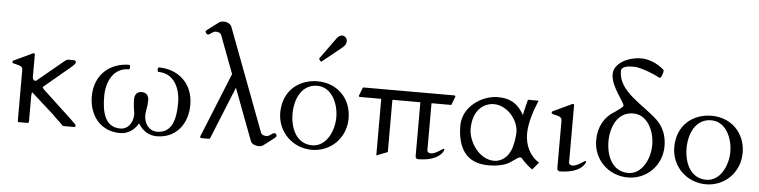

<svg xmlns="http://www.w3.org/2000/svg" viewBox="-48 -1044 5160 1306"><g transform="rotate(5 2532.0 -391.0)"><path d="M173.3 -8.3V-185.5C173.3 -197.8 175.3 -209.5 179.2 -209.5C179.2 -209.5 180.2 -209.5 180.2 -208.5L331.1 -73.2C359.9 -43 381.3 -25.9 396.5 -8.8C400.4 -4.4 406.2 0 411.1 0H483.4C491.2 0 491.2 -5.9 491.2 -8.8C491.2 -21.5 485.4 -18.6 456.1 -49.8L255.4 -236.8C252.4 -239.7 246.1 -247.6 246.1 -252.4L420.9 -398.9C453.6 -426.3 456.1 -432.6 456.1 -441.4C456.1 -449.7 444.3 -452.6 439 -452.6H402.8C393.1 -452.6 386.2 -447.3 379.4 -441.4L196.3 -290C188 -290 178.2 -290 173.3 -309.1V-464.8C173.3 -473.1 170.4 -476.6 165 -476.6C163.6 -476.6 160.2 -474.6 157.7 -473.6L33.2 -415C27.3 -412.1 25.9 -408.7 25.9 -405.3C25.9 -397.9 28.3 -397 32.2 -395.5C59.1 -387.2 97.2 -388.2 97.2 -356.4V-8.8C97.2 -4.9 98.1 -1 102.1 0H166.5C170.4 -1 173.3 -4.4 173.3 -8.3Z M872.1 -224.6C872.1 -182.1 878.9 -149.4 882.3 -124C882.3 -62.5 848.1 -17.1 795.4 -17.1C688 -17.1 668 -124.5 668 -225.6C668 -320.8 710.4 -423.3 819.8 -423.3C824.7 -425.3 826.7 -431.2 826.7 -437.5C826.7 -445.8 823.2 -454.1 819.8 -454.1C689.9 -454.1 584.5 -368.2 584 -219.7C584 -87.9 663.1 13.7 795.4 13.7C853 13.7 893.6 -17.1 920.4 -63C948.2 -18.1 987.8 13.7 1046.9 13.7C1179.2 13.7 1256.8 -87.9 1256.8 -219.7C1256.3 -368.2 1150.9 -454.1 1021 -454.1C1017.6 -454.1 1014.2 -445.8 1014.2 -437.5C1014.2 -431.2 1016.1 -425.3 1021 -423.3C1130.4 -423.3 1172.9 -320.8 1172.9 -225.6C1172.9 -124.5 1154.3 -17.1 1046.9 -17.1C994.1 -17.1 957.5 -62 957.5 -123.5C957.5 -148.4 968.8 -181.6 968.8 -224.6C968.8 -259.8 948.2 -276.9 920.4 -276.9C892.6 -276.9 872.1 -259.8 872.1 -224.6Z M1488.3 -772.9C1480 -794.4 1452.6 -803.2 1432.6 -803.2C1421.4 -803.2 1410.2 -800.8 1401.4 -793.9C1317.4 -731.4 1316.4 -729 1316.4 -726.6C1316.4 -717.8 1326.7 -705.6 1334.5 -705.6C1346.2 -705.6 1366.2 -730 1384.8 -730C1402.3 -730 1418.5 -725.6 1424.8 -709L1521.5 -452.1L1342.3 -9.8C1342.3 -3.4 1346.2 0 1354 0H1404.3C1408.2 0 1411.1 -6.8 1412.1 -8.3L1555.7 -361.8L1689 -8.3C1696.3 11.7 1725.6 20.5 1744.1 20.5C1755.4 20.5 1766.6 18.1 1775.4 11.2C1859.4 -51.3 1859.4 -53.2 1859.4 -59.6C1859.4 -68.4 1855 -77.1 1842.3 -77.1C1830.6 -77.1 1810.5 -52.7 1792 -52.7C1774.4 -52.7 1758.3 -57.1 1752 -73.7Z M2106.4 13.7C2234.9 13.7 2337.4 -86.9 2337.4 -220.2C2337.4 -362.3 2234.9 -454.1 2106.4 -454.1C1976.6 -454.1 1871.1 -368.7 1870.6 -220.2C1870.6 -88.4 1974.1 13.7 2106.4 13.7ZM2253.4 -220.2C2253.4 -125.5 2200.7 -17.1 2106.4 -17.1C1999 -17.1 1954.6 -119.1 1954.6 -220.2C1954.6 -315.4 1997.1 -423.3 2106.4 -423.3C2202.6 -423.3 2253.4 -318.4 2253.4 -220.2ZM2114.3 -590.8C2115.2 -589.8 2115.2 -589.4 2117.7 -589.4C2119.1 -589.4 2119.6 -589.8 2121.1 -590.8L2252.4 -696.8C2265.6 -707.5 2279.3 -722.7 2279.3 -742.7C2279.3 -761.7 2264.2 -778.8 2244.1 -778.8C2232.4 -778.8 2219.7 -771.5 2207.5 -754.9L2103.5 -610.8C2102.5 -609.9 2101.6 -608.9 2101.6 -607.9C2101.6 -606.9 2102.5 -606 2103.5 -605Z M3000.5 -54.2C3003.9 -59.6 3004.4 -63 3004.4 -64.9C3004.4 -66.9 3004.4 -71.3 2999.5 -71.3C2992.2 -71.3 2948.2 -32.7 2916 -32.7C2903.8 -32.7 2890.1 -37.6 2890.1 -53.2V-373H3020.5C3025.4 -373 3028.3 -376 3028.3 -380.9L3047.9 -431.6C3047.9 -436.5 3044.9 -439.5 3040 -439.5H2420.9C2416 -439.5 2414.6 -436.5 2413.1 -431.6L2393.6 -380.9C2393.6 -376 2396.5 -373 2401.4 -373H2546.9V13.2L2623 -16.1V-373H2814V-5.9C2814 9.3 2824.7 14.2 2831.1 14.2C2882.8 14.2 2967.3 3.9 3000.5 -54.2Z M3098.6 -238.8C3098.6 -160.2 3115.7 -97.7 3149.4 -54.2C3183.6 -10.3 3237.3 14.2 3315.9 14.2C3357.4 14.2 3421.9 5.4 3457.5 -19C3502.9 -50.3 3512.7 -58.6 3523.9 -58.6C3534.7 -58.6 3539.1 -46.9 3556.2 -30.3C3572.3 -14.6 3590.3 2 3611.8 16.1L3653.8 -34.2C3588.4 -73.2 3555.7 -147 3555.7 -222.7C3555.7 -298.8 3584.5 -381.8 3614.3 -453.6H3541.5C3535.2 -423.8 3519.5 -372.1 3516.6 -346.7C3468.3 -432.6 3408.2 -453.6 3336.9 -453.6C3225.6 -453.6 3098.6 -366.7 3098.6 -238.8ZM3170.4 -223.1C3170.4 -351.1 3244.6 -403.8 3314.9 -403.8C3389.2 -403.8 3471.2 -335 3482.9 -237.3C3482.9 -199.2 3477.5 -161.6 3467.3 -125.5C3445.8 -49.3 3393.6 -20 3347.2 -20C3245.6 -20 3170.4 -135.7 3170.4 -223.1Z M3967.8 -55.7C3971.2 -61 3971.7 -64.5 3971.7 -66.4C3971.7 -68.4 3971.7 -72.8 3966.8 -72.8C3959.5 -72.8 3915.5 -34.2 3883.3 -34.2C3871.1 -34.2 3857.4 -39.1 3857.4 -54.7V-440.9C3857.4 -449.2 3854.5 -452.6 3849.1 -452.6C3847.7 -452.6 3844.2 -450.7 3841.8 -449.7L3717.3 -391.1C3711.4 -388.2 3710 -384.8 3710 -381.3C3710 -374 3712.4 -373 3716.3 -371.6C3743.2 -363.3 3781.2 -364.3 3781.2 -332.5V-7.3C3781.2 7.8 3792 12.7 3798.3 12.7C3850.1 12.7 3934.6 2.4 3967.8 -55.7Z M4027.8 -220.2C4027.8 -88.4 4131.3 13.7 4263.7 13.7C4392.1 13.7 4494.6 -86.9 4494.6 -220.2C4494.6 -293.5 4468.3 -353 4424.3 -394.5C4322.3 -490.7 4154.3 -563.5 4154.3 -702.6C4154.3 -738.3 4205.6 -740.2 4243.7 -740.2C4272.9 -740.2 4353.5 -715.8 4418.9 -680.7C4419.4 -680.2 4419.9 -680.2 4420.4 -680.2C4433.6 -680.2 4443.8 -719.7 4443.8 -730.5C4443.8 -733.4 4443.4 -735.4 4441.9 -736.8C4393.1 -781.2 4330.1 -801.3 4287.6 -801.3C4191.4 -801.3 4100.1 -749.5 4100.1 -678.2C4100.1 -591.3 4192.4 -496.6 4192.4 -469.7C4192.4 -460 4161.6 -440.9 4136.7 -422.4C4133.3 -419.9 4131.3 -418.9 4131.8 -419.4C4069.3 -381.3 4027.8 -313 4027.8 -220.2ZM4410.6 -220.2C4410.6 -125.5 4357.9 -17.1 4263.7 -17.1C4156.2 -17.1 4111.8 -119.1 4111.8 -220.2C4111.8 -315.4 4154.3 -423.3 4263.7 -423.3C4359.9 -423.3 4410.6 -318.4 4410.6 -220.2Z M4796.9 13.7C4925.3 13.7 5027.8 -86.9 5027.8 -220.2C5027.8 -362.3 4925.3 -454.1 4796.9 -454.1C4667 -454.1 4561.5 -368.7 4561 -220.2C4561 -88.4 4664.6 13.7 4796.9 13.7ZM4943.8 -220.2C4943.8 -125.5 4891.1 -17.1 4796.9 -17.1C4689.5 -17.1 4645 -119.1 4645 -220.2C4645 -315.4 4687.5 -423.3 4796.9 -423.3C4893.1 -423.3 4943.8 -318.4 4943.8 -220.2Z"/></g></svg>

Font: Cardo
Style: Italic
Weight: 400
Designer: David J. Perry
Foundry: David J. Perry
Version: Version 0.99